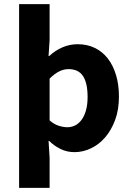

<svg xmlns="http://www.w3.org/2000/svg" viewBox="-20 -721 640 925"><path d="M72 184V-701H219V-528L214 -451H217Q246 -478 281 -493Q316 -508 354 -508Q400 -508 437 -490Q474 -472 499.5 -439Q525 -406 539 -359.5Q553 -313 553 -256Q553 -192 534.5 -142.5Q516 -93 486 -58.5Q456 -24 417.5 -6Q379 12 339 12Q302 12 271 -3.5Q240 -19 217 -42H214L219 39V184ZM304 -108Q324 -108 341.5 -116.5Q359 -125 372.5 -143Q386 -161 394 -188.5Q402 -216 402 -254Q402 -321 380 -354.5Q358 -388 310 -388Q264 -388 219 -342V-141Q239 -123 262 -115.5Q285 -108 304 -108Z"/></svg>

Font: Source Code Pro
Style: Bold
Weight: 700
Monospace: yes
Designer: Paul D. Hunt, Teo Tuominen
Foundry: Adobe Systems Incorporated
Version: Version 2.030;PS 1.000;hotconv 16.6.51;makeotf.lib2.5.65220